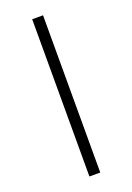

<svg xmlns="http://www.w3.org/2000/svg" viewBox="-143 -793 585 848"><g transform="rotate(-20 149.5 -369.5)"><path d="M175 -739H124V0H175Z"/></g></svg>

Font: Glow Sans SC Normal Light
Style: Regular
Weight: 300
Designer: Ryoko NISHIZUKA (kana, bopomofo & ideographs); Paul D. Hunt (Latin, Greek & Cyrillic); Sandoll Communications, Soo-young
Version: Version 0.93